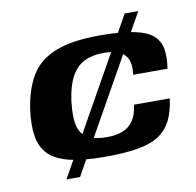

<svg xmlns="http://www.w3.org/2000/svg" viewBox="-64 -589 670 655"><g transform="rotate(-10 270.5 -261.5)"><path d="M259 -53Q184 -53 136.5 -64.5Q89 -76 64.5 -100.5Q40 -125 33.5 -164.5Q27 -204 35 -260Q46 -330 74.5 -375Q103 -420 160 -442Q217 -464 311 -464Q386 -464 431 -454.5Q476 -445 496.5 -426Q517 -407 521.5 -378.5Q526 -350 520 -312H401Q408 -361 385.5 -382Q363 -403 313 -403Q275 -403 247 -389Q219 -375 202 -343.5Q185 -312 178 -261Q171 -204 179.5 -173Q188 -142 212.5 -130Q237 -118 277 -118Q309 -118 331.5 -127Q354 -136 368 -156.5Q382 -177 386 -211H510Q504 -166 489 -136Q474 -106 446.5 -87.5Q419 -69 373 -61Q327 -53 259 -53ZM115 0 409 -523H456L162 0Z"/></g></svg>

Font: Genos
Style: Bold Italic
Weight: 700
Italic angle: -8°
Version: Version 1.010